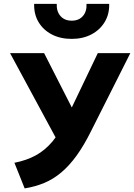

<svg xmlns="http://www.w3.org/2000/svg" viewBox="-20 -980 707 1012"><path d="M110 13 56 -122Q120 -134.5 168.8 -161.2Q217.5 -188 255.8 -233.5Q294 -279 327 -348L495.5 -700H667L459.5 -288Q422.5 -213.5 384 -160.2Q345.5 -107 303.5 -71.5Q261.5 -36 213.8 -16Q166 4 110 13ZM301.5 -203 33 -700H212.5L401.5 -329ZM358 -775Q298 -775 253 -798.5Q208 -822 183.2 -863.5Q158.5 -905 160 -959.5H279Q277.5 -919.5 299 -895.2Q320.5 -871 358 -871Q395.5 -871 416.8 -895.2Q438 -919.5 436 -959.5H555.5Q557 -906 532 -864.2Q507 -822.5 462 -798.8Q417 -775 358 -775Z"/></svg>

Font: Geologica Roman SemiBold
Style: Regular
Weight: 600
Designer: Sindre Bremnes, Frode Helland
Foundry: Monokrom Skriftforlag AS
Version: Version 1.010;gftools[0.9.28]